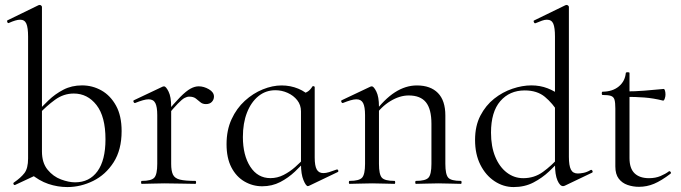

<svg xmlns="http://www.w3.org/2000/svg" viewBox="-20 -745 2759 778"><path d="M252.8 13Q213.8 13 176 0.3Q138.2 -12.4 102.8 -42.4L150 -131.4Q150 -85.2 172.8 -57.4Q195.6 -29.6 227.2 -17.9Q258.8 -6.2 284 -6.2Q342.4 -6.2 374.9 -51Q407.4 -95.8 407.4 -180.4Q407.4 -272.8 371 -319.4Q334.6 -366 279 -366Q237.6 -366 202.8 -340.6Q168 -315.2 137.8 -282.8L129.6 -290Q150.6 -313.4 176.9 -338.7Q203.2 -364 236.8 -381.5Q270.4 -399 312.4 -399Q354.8 -399 391.1 -378.5Q427.4 -358 450.1 -317Q472.8 -276 472.8 -213.8Q472.8 -138 440.5 -87.5Q408.2 -37 357.6 -12Q307 13 252.8 13ZM40.8 4.6Q36.8 5.6 34.8 1.5Q32.8 -2.6 36 -5.2Q64.6 -24.8 79.2 -43.9Q93.8 -63 93.8 -103V-597Q93.8 -632.6 86.9 -648.9Q80 -665.2 61.4 -665.2Q45.2 -665.2 15.6 -651.8Q11.6 -650 9.5 -656Q7.4 -662 11 -663L136.2 -724Q139.2 -725 141.2 -725Q143.8 -725 146.9 -722.5Q150 -720 150 -716.8V-46.4Z M653.4 -271 648.6 -281.6Q686 -327.4 710.2 -351.8Q734.4 -376.2 751.8 -385.7Q769.2 -395.2 785 -395.2Q806 -395.2 826.5 -383.3Q847 -371.4 847 -353.6Q847 -341.4 838.5 -332.3Q830 -323.2 814.4 -323.2Q800.6 -323.2 791.7 -331Q782.8 -338.8 773.1 -346.1Q763.4 -353.4 746.6 -353.4Q738 -353.4 727.9 -348.1Q717.8 -342.8 700.7 -325.3Q683.6 -307.8 653.4 -271ZM554.6 0Q551.6 0 551.6 -6Q551.6 -12 554.6 -12Q593.6 -12 605.4 -25.3Q617.2 -38.6 617.2 -81V-278.6Q617.2 -312 609.4 -327.3Q601.6 -342.6 582.2 -342.6Q572.4 -342.6 558.8 -338.7Q545.2 -334.8 527.8 -327.8Q523.8 -326.6 521.4 -331.8Q519 -337 522.6 -338.8L639.2 -394Q642 -395.2 644.6 -395.2Q652.4 -395.2 663 -374Q673.6 -352.8 673.6 -312.6V-81Q673.6 -52.6 680.8 -37.5Q688 -22.4 709.1 -17.2Q730.2 -12 771.4 -12Q774.6 -12 774.6 -6Q774.6 0 771.4 0Q746.8 0 714.3 -1Q681.8 -2 645.8 -2Q620.2 -2 596.2 -1Q572.2 0 554.6 0Z M1042.4 9.8Q1004 9.8 970.7 -9.5Q937.4 -28.8 917.7 -66.7Q898 -104.6 898 -160.8Q898 -217.6 918.3 -261.8Q938.6 -306 972.1 -336.5Q1005.6 -367 1044.9 -382.9Q1084.2 -398.8 1121.2 -398.8Q1156.8 -398.8 1188.6 -385.7Q1220.4 -372.6 1239.8 -349.6L1199.6 -293.6Q1199.6 -319.6 1184.5 -338.8Q1169.4 -358 1145.5 -368.7Q1121.6 -379.4 1096 -379.4Q1056.4 -379.4 1026.8 -355.1Q997.2 -330.8 980.7 -288.4Q964.2 -246 964.2 -190Q964.2 -115.8 994.2 -69.5Q1024.2 -23.2 1075.8 -23.2Q1103.8 -23.2 1129.1 -36.1Q1154.4 -49 1176.2 -68.3Q1198 -87.6 1215.8 -107.2L1223.8 -100.2Q1202 -75.2 1175.2 -49.8Q1148.4 -24.4 1115.4 -7.3Q1082.4 9.8 1042.4 9.8ZM1227.4 9.2Q1219.8 9.2 1209.7 -15Q1199.6 -39.2 1199.6 -80.4V-360.6Q1216.4 -367.6 1226.6 -373.8Q1236.8 -380 1246 -394.8Q1247.2 -396.8 1251.2 -395.7Q1255.2 -394.6 1255.2 -392.4V-106.6Q1255.2 -73.2 1263.4 -58.4Q1271.6 -43.6 1290.4 -43.6Q1300.6 -43.6 1313.1 -47.4Q1325.6 -51.2 1343.4 -57.8Q1348.2 -59.8 1350.4 -54.7Q1352.6 -49.6 1348 -47.6L1231.6 8.2Q1229.6 9.2 1227.4 9.2Z M1665.6 0Q1662.6 0 1662.6 -6Q1662.6 -12 1665.6 -12Q1704.6 -12 1716.4 -25.3Q1728.2 -38.6 1728.2 -81V-243.4Q1728.2 -303 1705.9 -330.6Q1683.6 -358.2 1636 -358.2Q1599.6 -358.2 1561.7 -335.2Q1523.8 -312.2 1496.8 -271.8L1492.6 -283.8Q1537.2 -343.4 1580.4 -371.1Q1623.6 -398.8 1669.2 -398.8Q1724.4 -398.8 1754.5 -368.2Q1784.6 -337.6 1784.6 -277V-81Q1784.6 -38.6 1796.1 -25.3Q1807.6 -12 1847.4 -12Q1850.4 -12 1850.4 -6Q1850.4 0 1847.4 0Q1829.8 0 1806.2 -1Q1782.6 -2 1756.8 -2Q1731.2 -2 1707.2 -1Q1683.2 0 1665.6 0ZM1396.6 0Q1393.6 0 1393.6 -6Q1393.6 -12 1396.6 -12Q1435.6 -12 1447.4 -25.3Q1459.2 -38.6 1459.2 -81V-278.6Q1459.2 -312 1451.4 -327.3Q1443.6 -342.6 1424.2 -342.6Q1414.4 -342.6 1400.8 -338.7Q1387.2 -334.8 1369.8 -327.8Q1365.8 -326.6 1363.4 -331.8Q1361 -337 1364.6 -338.8L1481.2 -394Q1484 -395.2 1486.6 -395.2Q1494.4 -395.2 1505 -374Q1515.6 -352.8 1515.6 -312.6V-81Q1515.6 -38.6 1527.1 -25.3Q1538.6 -12 1578.4 -12Q1581.4 -12 1581.4 -6Q1581.4 0 1578.4 0Q1560.8 0 1537.2 -1Q1513.6 -2 1487.8 -2Q1462.2 -2 1438.2 -1Q1414.2 0 1396.6 0Z M2061.2 13Q2019.8 13 1983.9 -10.8Q1948 -34.6 1926.5 -77.3Q1905 -120 1905 -178Q1905 -235 1926.6 -276.5Q1948.2 -318 1982.3 -345Q2016.4 -372 2056.4 -385.5Q2096.4 -399 2133.2 -399Q2168.4 -399 2199 -387.2Q2229.6 -375.4 2255.4 -354.4L2243.6 -287Q2219.4 -326.4 2188 -352.5Q2156.6 -378.6 2106.2 -378.6Q2044.8 -378.6 2007.2 -335.1Q1969.6 -291.6 1969.6 -207.6Q1969.6 -151.4 1986.8 -109.8Q2004 -68.2 2033.8 -45.6Q2063.6 -23 2100.2 -23Q2145 -23 2179.8 -48.2Q2214.6 -73.4 2245.8 -108.4L2254.2 -101Q2233.2 -77 2205.1 -50.5Q2177 -24 2141.5 -5.5Q2106 13 2061.2 13ZM2285.2 -716.8V-109.6Q2285.2 -74 2293.3 -58Q2301.4 -42 2321.2 -42Q2330.6 -42 2344.3 -44.6Q2358 -47.2 2373.4 -56.2Q2378 -58.2 2380.6 -52.7Q2383.2 -47.2 2378.8 -45.2L2268.8 7.4Q2265 9.2 2261.4 9.2Q2249 9.2 2238.9 -13.8Q2228.8 -36.8 2228.8 -81.2V-597Q2228.8 -632.6 2222 -648.9Q2215.2 -665.2 2195.8 -665.2Q2187.2 -665.2 2176.5 -661.4Q2165.8 -657.6 2150 -651Q2146 -649.2 2143.4 -655.2Q2140.8 -661.2 2144.4 -662.2L2271.4 -724Q2273.4 -725 2276.2 -725Q2278.8 -725 2282 -722.5Q2285.2 -720 2285.2 -716.8Z M2569 12Q2545 12 2522.9 4.4Q2500.8 -3.2 2487.1 -21.2Q2473.4 -39.2 2473.4 -70.4V-305.2Q2473.4 -329.4 2470 -341Q2466.6 -352.6 2455.6 -356.4Q2444.6 -360.2 2421.6 -360.2Q2418.4 -360.2 2418.4 -366.8Q2418.4 -373.4 2421.6 -373.4Q2462.2 -373.8 2487.4 -394.7Q2512.6 -415.6 2515.8 -449.2Q2516.2 -452.4 2523.5 -452.4Q2530.8 -452.4 2530.8 -449.2V-104.2Q2530.8 -62.6 2551.3 -42.8Q2571.8 -23 2609.8 -23Q2636 -23 2656.5 -31.7Q2677 -40.4 2690.2 -50.6Q2694 -52.8 2697.3 -48.3Q2700.6 -43.8 2696.6 -40.8Q2659.6 -12.6 2630.3 -0.3Q2601 12 2569 12ZM2666.4 -337.4Q2627 -347.2 2590.9 -349.9Q2554.8 -352.6 2514.2 -352.6V-374.6Q2553.6 -374.6 2590.7 -377.6Q2627.8 -380.6 2669.6 -384.6Q2672.4 -384.6 2674.5 -377.9Q2676.6 -371.2 2676.6 -361.4Q2676.6 -353.8 2673.5 -345.1Q2670.4 -336.4 2666.4 -337.4Z"/></svg>

Font: Cormorant Infant Light
Style: Regular
Weight: 300
Designer: Christian Thalmann (Catharsis Fonts)
Foundry: Catharsis Fonts
Version: Version 4.001